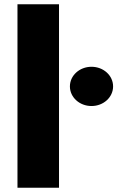

<svg xmlns="http://www.w3.org/2000/svg" viewBox="-20 -880 612 900"><path d="M408.9 -567C352.8 -567 307.7 -526 307.7 -475C307.7 -424 352.8 -383 408.9 -383C465 -383 510.1 -424 510.1 -475C510.1 -526 465 -567 408.9 -567ZM61.9 -860H256.6V0H61.9Z"/></svg>

Font: Hussar
Style: BdWide
Weight: 700
Foundry: Cannot Into Space Fonts
Version: Version 2.00